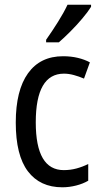

<svg xmlns="http://www.w3.org/2000/svg" viewBox="-20 -786 427 816"><path d="M245 10Q150 10 98.5 -58Q47 -126 47 -265Q47 -402 99 -474.5Q151 -547 248 -547Q282 -547 311 -540Q340 -533 362 -521L337 -452Q316 -461 294 -467Q272 -473 252 -473Q132 -473 132 -266Q132 -63 251 -63Q279 -63 305 -70Q331 -77 355 -89V-18Q333 -5 303.5 2.5Q274 10 245 10ZM367 -757Q354 -736 330 -707.5Q306 -679 278.5 -651.5Q251 -624 230 -606H176V-617Q202 -654 226.5 -693Q251 -732 267 -766H367Z"/></svg>

Font: Noto Sans Myanmar Condensed
Style: Regular
Weight: 400
Width: 3
Designer: Monotype Design Team
Foundry: Monotype Imaging Inc.
Version: Version 2.107; ttfautohint (v1.8.4.7-5d5b)